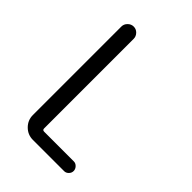

<svg xmlns="http://www.w3.org/2000/svg" viewBox="-213 -828 926 926"><g transform="rotate(45 250.0 -365.0)"><path d="M184.6 0Q149.4 0 124.5 -24.9Q99.6 -49.8 99.6 -85V-688.5Q99.6 -705.1 112.3 -717.8Q125 -730.5 142.1 -730.5Q159.2 -730.5 171.4 -717.8Q183.6 -705.1 183.6 -688.5V-77.1Q183.6 -66.4 195.3 -66.4H397.5Q410.2 -66.4 419.9 -56.2Q429.7 -45.9 429.7 -32.7Q429.7 -19.5 419.9 -9.8Q410.2 0 397.5 0Z"/></g></svg>

Font: Rounded-X Mgen+ 1mn regular
Style: Regular
Weight: 400
Designer: [Source Han Sans]
Ryoko NISHIZUKA  (kana & ideographs); Paul D. Hunt (Latin, Greek & Cyrillic); Wenlong ZHANG  (bopomofo
Version: Version 1.059.20150602